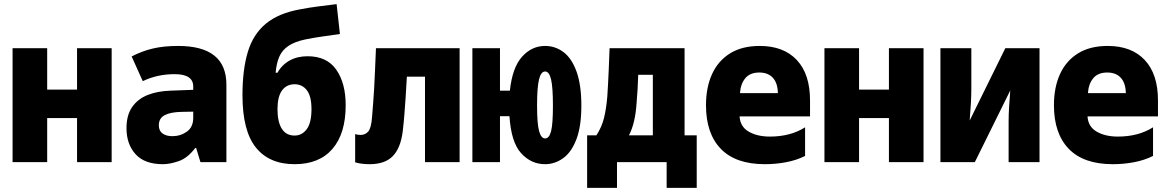

<svg xmlns="http://www.w3.org/2000/svg" viewBox="-20 -787 5670 932"><path d="M41 0V-553H209V-352H354V-553H522V0H354V-214H209V0Z M771 10Q682 10 638 -38.5Q594 -87 594 -165Q594 -228 621.5 -267.5Q649 -307 697 -326Q745 -345 809 -347L918 -351V-367Q918 -427 828 -427Q743 -427 673 -393L619 -513Q669 -539 722 -551.5Q775 -564 845 -564Q1079 -564 1079 -376V0H953L932 -69H928Q891 -20 848 -5Q805 10 771 10ZM817 -126Q856 -126 887 -148Q918 -170 918 -215V-245L862 -244Q808 -243 779.5 -228Q751 -213 751 -179Q751 -152 769 -139Q787 -126 817 -126Z M1410 10Q1287 10 1222 -71Q1157 -152 1157 -325Q1157 -449 1183 -535Q1209 -621 1270.5 -672Q1332 -723 1438 -742Q1480 -750 1522.5 -755.5Q1565 -761 1614 -767L1630 -622Q1582 -615 1543 -609.5Q1504 -604 1464 -596Q1411 -585 1380.5 -564.5Q1350 -544 1336 -512.5Q1322 -481 1318 -434H1327Q1348 -472 1385.5 -493Q1423 -514 1473 -514Q1567 -514 1612.5 -448.5Q1658 -383 1658 -276Q1658 -139 1594 -64.5Q1530 10 1410 10ZM1410 -129Q1446 -129 1469 -160Q1492 -191 1492 -257Q1492 -320 1469.5 -349Q1447 -378 1410 -378Q1371 -378 1349 -348Q1327 -318 1327 -257Q1327 -195 1348 -162Q1369 -129 1410 -129Z M1774 10Q1758 10 1739 8Q1720 6 1704 1V-136Q1717 -132 1730 -132Q1753 -132 1767.5 -148.5Q1782 -165 1786 -219Q1789 -257 1791.5 -288.5Q1794 -320 1796 -355Q1798 -390 1800 -437Q1802 -484 1805 -553H2211V0H2043V-415H1955Q1952 -358 1949 -314.5Q1946 -271 1943 -232Q1940 -193 1935 -150Q1925 -69 1887 -29.5Q1849 10 1774 10Z M2273 0V-553H2407V-347H2455Q2467 -459 2514 -511.5Q2561 -564 2626 -564Q2676 -564 2716 -533.5Q2756 -503 2779 -438.5Q2802 -374 2802 -274Q2802 -174 2778 -111Q2754 -48 2713.5 -19Q2673 10 2626 10Q2558 10 2509.5 -43.5Q2461 -97 2453 -223H2407V0ZM2626 -115Q2646 -115 2655 -150Q2664 -185 2664 -274Q2664 -363 2655 -401.5Q2646 -440 2626 -440Q2606 -440 2596.5 -401.5Q2587 -363 2587 -274Q2587 -185 2597 -150Q2607 -115 2626 -115Z M2830 125V-130H2875Q2901 -170 2912 -214.5Q2923 -259 2928 -319Q2930 -347 2931.5 -378Q2933 -409 2935 -451Q2937 -493 2939 -553H3303V-130H3362V125H3216V0H2975V125ZM3070 -286Q3067 -239 3058 -200Q3049 -161 3033 -130H3149V-424H3078Q3077 -386 3075 -354.5Q3073 -323 3070 -286Z M3693 10Q3551 10 3479 -64.5Q3407 -139 3407 -276Q3407 -363 3436.5 -427.5Q3466 -492 3524 -528Q3582 -564 3668 -564Q3784 -564 3848 -495.5Q3912 -427 3912 -300V-222H3570Q3573 -172 3614.5 -148Q3656 -124 3717 -124Q3817 -124 3888 -169V-30Q3846 -9 3795.5 0.5Q3745 10 3693 10ZM3572 -335H3756Q3755 -384 3731.5 -409.5Q3708 -435 3666 -435Q3621 -435 3598 -407.5Q3575 -380 3572 -335Z M3982 0V-553H4150V-352H4295V-553H4463V0H4295V-214H4150V0Z M4545 0V-553H4695V-362Q4695 -323 4693 -287.5Q4691 -252 4687 -202L4860 -553H5026V0H4876V-196Q4876 -233 4878.5 -270.5Q4881 -308 4884 -348L4712 0Z M5382 10Q5240 10 5168 -64.5Q5096 -139 5096 -276Q5096 -363 5125.5 -427.5Q5155 -492 5213 -528Q5271 -564 5357 -564Q5473 -564 5537 -495.5Q5601 -427 5601 -300V-222H5259Q5262 -172 5303.5 -148Q5345 -124 5406 -124Q5506 -124 5577 -169V-30Q5535 -9 5484.5 0.5Q5434 10 5382 10ZM5261 -335H5445Q5444 -384 5420.5 -409.5Q5397 -435 5355 -435Q5310 -435 5287 -407.5Q5264 -380 5261 -335Z"/></svg>

Font: Noto Sans Mono SemiCondensed Black
Style: Regular
Weight: 900
Width: 4
Designer: Monotype Design Team
Foundry: Monotype Imaging Inc.
Version: Version 2.014; ttfautohint (v1.8.4.7-5d5b)